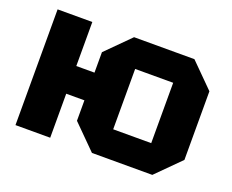

<svg xmlns="http://www.w3.org/2000/svg" viewBox="-95 -717 1055 873"><g transform="rotate(20 432.0 -280.0)"><path d="M48 0V-560H216V-347H304V-446L418 -560H710L824 -446V-114L710 0H418L304 -114V-213H216V0ZM472 -134H656V-426H472Z"/></g></svg>

Font: Tektur
Style: Bold
Weight: 700
Designer: Adam Jagosz
Foundry: Adam Jagosz
Version: Version 1.005;gftools[0.9.30]